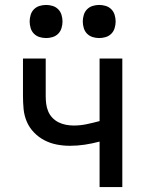

<svg xmlns="http://www.w3.org/2000/svg" viewBox="-20 -757 588 777"><path d="M383 0V-184Q353 -176 323 -171.5Q293 -167 263 -167Q236 -167 210 -172Q184 -177 160.5 -189Q137 -201 118 -220.5Q99 -240 88.5 -264.5Q78 -289 75.5 -315.5Q73 -342 73 -368V-520H165V-368Q165 -352 167 -336.5Q169 -321 175 -306.5Q181 -292 192 -280.5Q203 -269 217 -262Q231 -255 247 -252Q263 -249 278 -249Q305 -249 331 -254.5Q357 -260 383 -267V-520H475V0ZM381 -603Q368 -603 355 -607Q342 -611 332.5 -620.5Q323 -630 319 -643.5Q315 -657 315 -670Q315 -683 319 -696.5Q323 -710 332.5 -719.5Q342 -729 355 -733Q368 -737 381 -737Q395 -737 408 -733Q421 -729 430.5 -719.5Q440 -710 444 -696.5Q448 -683 448 -670Q448 -657 444 -643.5Q440 -630 430.5 -620.5Q421 -611 408 -607Q395 -603 381 -603ZM167 -603Q153 -603 140 -607Q127 -611 117.5 -620.5Q108 -630 104 -643.5Q100 -657 100 -670Q100 -683 104 -696.5Q108 -710 117.5 -719.5Q127 -729 140 -733Q153 -737 167 -737Q180 -737 193 -733Q206 -729 215.5 -719.5Q225 -710 229 -696.5Q233 -683 233 -670Q233 -657 229 -643.5Q225 -630 215.5 -620.5Q206 -611 193 -607Q180 -603 167 -603Z"/></svg>

Font: Iosevka Semi-Condensed Medium
Style: Regular
Weight: 500
Monospace: yes
Designer: Belleve Invis
Foundry: Belleve Invis
Version: Version 27.3.5